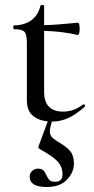

<svg xmlns="http://www.w3.org/2000/svg" viewBox="-20 -476 378 771"><path d="M293 -384.8Q299.8 -384.8 299.8 -359.4Q299.8 -334 290 -335.9Q230 -350.1 157.2 -352.1V-106.9Q157.2 -27.8 233.9 -27.8Q276.9 -27.8 313 -56.2Q314 -57.1 316.4 -57.1Q318.8 -57.1 321 -53Q323.2 -48.8 319.8 -46.9Q282.7 -14.6 252.4 -1.2Q222.2 12.2 188 12.2Q180.2 39.1 180.2 52.5Q180.2 65.9 189.2 75.4Q198.2 85 223.1 99.6Q248 114.3 262.5 131.6Q276.9 148.9 276.9 181.9Q276.9 214.8 249.5 244.9Q222.2 274.9 167 274.9Q99.1 274.9 99.1 232.9Q99.1 219.7 109.1 210.4Q119.1 201.2 133.1 201.2Q147 201.2 153.6 207.5Q160.2 213.9 166 227.1Q171.9 240.2 179 247.1Q186 253.9 201.2 253.9Q231 253.9 231 224.1Q231 194.3 212.4 173.6Q193.8 152.8 147 127Q133.8 120.1 133.8 113.8L171.9 11.2Q134.8 8.3 111.3 -12Q87.9 -32.2 87.9 -73.2V-304.2Q87.9 -338.4 77.9 -348.6Q67.9 -358.9 36.1 -358.9Q33.2 -358.9 33.2 -366.5Q33.2 -374 36.1 -374Q80.1 -375 106.9 -395.5Q133.8 -416 142.1 -452.1Q143.1 -456.1 150.1 -456.1Q157.2 -456.1 157.2 -452.1V-375Q206.1 -376 293 -384.8Z"/></svg>

Font: Cormorant-Medium
Style: Regular
Weight: 500
Designer: Christian Thalmann (Catharsis Fonts)
Version: Version 3.000